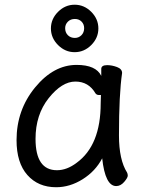

<svg xmlns="http://www.w3.org/2000/svg" viewBox="-20 -766 615 810"><path d="M220.2 -47.9Q262.2 -47.9 303.2 -79.1Q404.8 -152.8 404.8 -330.1L405.8 -365.2H397Q388.2 -365.2 382.8 -372.1Q354 -421.9 297.9 -421.9Q241.2 -421.9 185.5 -352.1Q129.9 -282.2 129.9 -180.2Q129.9 -47.9 220.2 -47.9ZM216.8 23.9Q141.1 23.9 95.5 -27.6Q49.8 -79.1 49.8 -174.8Q49.8 -301.8 127.9 -397Q206.1 -492.2 303.2 -492.2Q384.8 -492.2 407.2 -445.8V-475.1Q407.2 -491.2 432.1 -491.2Q452.1 -491.2 473.6 -483.2Q495.1 -475.1 495.1 -458Q481.9 -368.2 481.9 -194.8Q481.9 -91.8 516.1 -38.1Q519 -32.2 519 -24.9Q519 -16.1 503.9 1.5Q488.8 19 470.2 19Q423.8 19 411.1 -98.1Q382.8 -43.9 328.9 -10Q274.9 23.9 216.8 23.9ZM295.9 -606Q312 -606 323.5 -617.4Q335 -628.9 335 -647Q335 -664.1 324 -675Q313 -686 295.9 -686Q277.8 -686 266.4 -674.6Q254.9 -663.1 254.9 -647Q254.9 -628.9 266.4 -617.4Q277.8 -606 295.9 -606ZM365 -575.9Q335 -545.9 294.9 -545.9Q254.9 -545.9 224.9 -575.9Q194.8 -606 194.8 -646Q194.8 -686 224.9 -716.1Q254.9 -746.1 294.9 -746.1Q335 -746.1 365 -716.1Q395 -686 395 -646Q395 -606 365 -575.9Z"/></svg>

Font: LXGW WenKai Screen
Style: Regular
Weight: 400
Designer: LXGW / Fontworks Inc.
Foundry: LXGW / Fontworks Inc.
Version: Version 1.510;January 18,2025